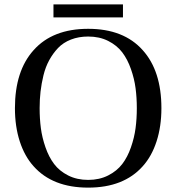

<svg xmlns="http://www.w3.org/2000/svg" viewBox="-20 -838 802 873"><path d="M223.1 -758.8V-817.9H539.1V-758.8ZM47.9 -346.2Q47.9 -515.6 132.8 -609.9Q219.2 -707 380.9 -707Q542.5 -707 628.9 -609.9Q713.9 -515.6 713.9 -346.2Q713.9 -263.2 691.9 -195.3Q669.9 -127.4 628.9 -82Q542.5 15.1 380.9 15.1Q219.2 15.1 132.8 -82Q91.8 -127.4 69.8 -195.3Q47.9 -263.2 47.9 -346.2ZM160.2 -346.2Q160.2 -298.3 165.8 -255.4Q171.4 -212.4 186.8 -168.2Q202.1 -124 226.1 -92.3Q250 -60.5 289.8 -40.3Q329.6 -20 380.9 -20Q432.1 -20 471.9 -40.3Q511.7 -60.5 535.9 -92.3Q560.1 -124 575.4 -168.2Q590.8 -212.4 596.4 -255.4Q602.1 -298.3 602.1 -346.2Q602.1 -394 596.4 -437Q590.8 -480 575.4 -523.9Q560.1 -567.9 535.9 -599.9Q511.7 -631.8 471.9 -651.9Q432.1 -671.9 380.9 -671.9Q337.9 -671.9 302.7 -658.2Q267.6 -644.5 244.1 -619.9Q220.7 -595.2 203.9 -564.5Q187 -533.7 177.7 -495.8Q168.5 -458 164.3 -421.6Q160.2 -385.3 160.2 -346.2Z"/></svg>

Font: Heuristica
Style: Regular
Weight: 400
Version: Version 1.0.2